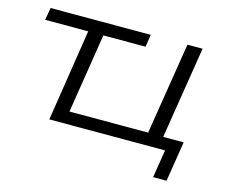

<svg xmlns="http://www.w3.org/2000/svg" viewBox="-90 -614 1039 870"><g transform="rotate(15 429.5 -179.0)"><path d="M693 131 714 0H171L238 -431H36L46 -489H516L507 -431H309L250 -58H619L688 -489H759L690 -57H786L756 131Z"/></g></svg>

Font: Nunito Sans 10pt Expanded Light
Style: Italic
Weight: 300
Width: 7
Italic angle: -9°
Designer: Vernon Adams
Foundry: Vernon Adams
Version: Version 3.101;gftools[0.9.27]